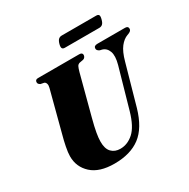

<svg xmlns="http://www.w3.org/2000/svg" viewBox="-190 -1031 1195 1215"><g transform="rotate(-30 407.0 -423.0)"><path d="M553 -228 635.5 -518Q652 -578 639.5 -611.5Q627 -645 595.5 -653.5L582 -656.5Q562 -665.5 562.5 -679.5Q562.5 -700 589 -700H791Q813.5 -700 813.5 -681.5Q813.5 -672 807.8 -666.5Q802 -661 791.5 -656.5L782 -653Q752.5 -642.5 727.2 -610.5Q702 -578.5 684.5 -514.5L602.5 -223.5Q566 -97 494 -42.8Q422 11.5 305 11.5Q195.5 11.5 139 -40.2Q82.5 -92 83 -169.5Q83 -196 91.2 -237.2Q99.5 -278.5 108.5 -310.5L187 -610Q191.5 -626.5 188 -638.5Q184.5 -650.5 175 -654.5L149.5 -659.5Q141.5 -664.5 137.8 -668.8Q134 -673 134 -681.5Q134.5 -700 155.5 -700H456Q479 -700 479 -682.5Q479 -675.5 474.5 -668Q470 -660.5 460.5 -657.5L433 -652.5Q420 -649 414.2 -638Q408.5 -627 401.5 -602L325 -312.5Q309.5 -254 303 -216.5Q296.5 -179 296.5 -153.5Q296 -101.5 320 -76.5Q344 -51.5 384 -51.5Q437 -51.5 481 -91Q525 -130.5 553 -228ZM380.5 -819Q386.5 -840.5 396 -849.2Q405.5 -858 420 -858H671.5Q686 -858 690.5 -849.8Q695 -841.5 689 -819.5Q683.5 -798.5 674.2 -789.8Q665 -781 650 -781H399Q384 -781 379.5 -789.8Q375 -798.5 380.5 -819Z"/></g></svg>

Font: Fraunces 72pt S000 Black
Style: Italic
Weight: 900
Italic angle: -16°
Version: Version 1.000; ttfautohint (v1.8.3)